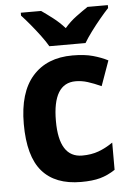

<svg xmlns="http://www.w3.org/2000/svg" viewBox="-55 -807 580 857"><g transform="rotate(-5 235.5 -378.0)"><path d="M274 10Q158 10 99.5 -57.5Q41 -125 41 -270Q41 -411 105 -483.5Q169 -556 284 -556Q338 -556 375.5 -545.5Q413 -535 442 -520L402 -408Q369 -423 342 -431.5Q315 -440 288 -440Q185 -440 185 -271Q185 -107 289 -107Q330 -107 362.5 -119Q395 -131 427 -153V-31Q394 -9 359.5 0.5Q325 10 274 10ZM185 -606Q173 -627 152.5 -654.5Q132 -682 110 -708.5Q88 -735 71 -753V-766H162Q185 -750 213 -728.5Q241 -707 265 -680Q289 -708 317.5 -729Q346 -750 370 -766H461V-753Q444 -735 422 -708.5Q400 -682 380 -655Q360 -628 347 -606Z"/></g></svg>

Font: Noto Sans Tamil SemiCondensed
Style: Bold
Weight: 700
Width: 4
Designer: Jelle Bosma - Monotype Design Team
Foundry: Monotype Imaging Inc.
Version: Version 2.004; ttfautohint (v1.8.4.7-5d5b)